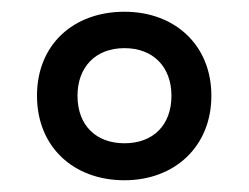

<svg xmlns="http://www.w3.org/2000/svg" viewBox="-20 -836 424 327"><path d="M192 -529C277 -529 340 -586 340 -673C340 -759 278 -816 192 -816C105 -816 43 -760 43 -673C43 -586 105 -529 192 -529ZM192 -592C144 -592 112 -622 112 -673C112 -721 142 -754 192 -754C241 -754 272 -722 272 -673C272 -623 241 -592 192 -592Z"/></svg>

Font: Noto Sans Kannada UI Condensed Medium
Style: Regular
Weight: 500
Width: 3
Designer: Jelle Bosma - Monotype Design Team
Foundry: Monotype Imaging Inc.
Version: Version 2.005